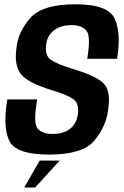

<svg xmlns="http://www.w3.org/2000/svg" viewBox="-20 -700 565 875"><path d="M90.5 154.5 160.8 32H251.8L140.1 154.5ZM204 4.5Q50 4.5 21.2 -60.5Q-7.5 -125.5 13.5 -247H149.5Q130.5 -139.5 151.2 -114.5Q172 -89.5 220 -89.5Q268 -89.5 297.8 -111.8Q327.5 -134 334.5 -177Q343 -229 312.2 -249.5Q281.5 -270 214.5 -289.5Q106 -323 75 -362.8Q44 -402.5 55 -481.5Q62.5 -555 117.8 -617.8Q173 -680.5 323.5 -680.5Q474.5 -680.5 503.5 -613.2Q532.5 -546 513.5 -432H377.5Q395 -535.5 373.8 -560.5Q352.5 -585.5 306.5 -585.5Q258.5 -585.5 227.8 -563.2Q197 -541 191 -501.5Q182.5 -447 212.2 -427Q242 -407 312 -386Q422.5 -352.5 454 -318Q485.5 -283.5 473 -199.5Q463 -122.5 409.8 -59Q356.5 4.5 204 4.5Z"/></svg>

Font: Anybody SemiBold
Style: Italic
Weight: 600
Italic angle: -10°
Designer: Tyler Finck
Foundry: Etcetera Type Company
Version: Version 1.010; ttfautohint (v1.8.3) -l 8 -r 50 -G 200 -x 14 